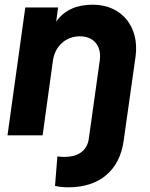

<svg xmlns="http://www.w3.org/2000/svg" viewBox="-20 -578 640 820"><path d="M272 222C403 222 490 152 508 24L559 -337C576 -461 502 -558 376 -558C311 -558 256 -537 220 -486L228 -546H88L12 0H162L206 -319C215 -382 262 -423 321 -423C380 -423 415 -382 406 -319L359 16C352 64 316 92 255 92C247 92 236 92 225 90L215 216C228 219 248 222 272 222Z"/></svg>

Font: Mluvka ExtraBold
Style: Italic
Weight: 800
Italic angle: -8°
Designer: Modified by Jiří Krblich, Original typeface by Gumpita Rahayu
Foundry: Gumpita Rahayu & Jiří Krblich
Version: Version 2.000;Glyphs 3.1.1 (3134)